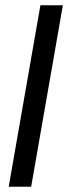

<svg xmlns="http://www.w3.org/2000/svg" viewBox="-20 -707 258 727"><path d="M13 0 133 -687H218L98 0Z"/></svg>

Font: Archivo ExtraCondensed
Style: Italic
Weight: 400
Width: 2
Italic angle: -10°
Designer: Hector Gatti
Foundry: Omnibus-Type
Version: Version 2.001